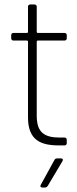

<svg xmlns="http://www.w3.org/2000/svg" viewBox="-20 -649 344 857"><path d="M278 -478V-492C278 -498 274 -502 268 -502H148C146 -502 144 -504 144 -506V-619C144 -625 140 -629 134 -629H115C109 -629 105 -625 105 -619V-506C105 -504 103 -502 101 -502H40C34 -502 30 -498 30 -492V-478C30 -472 34 -468 40 -468H101C103 -468 105 -466 105 -464V-125C105 -23 162 0 243 0H268C274 0 278 -4 278 -10V-25C278 -31 274 -35 268 -35H247C179 -35 144 -57 144 -132V-464C144 -466 146 -468 148 -468H268C274 -468 278 -472 278 -478ZM169 188H181C186 188 190 185 193 181L259 70C263 63 260 58 252 58H235C230 58 225 60 223 65L162 176C158 183 161 188 169 188Z"/></svg>

Font: Barlow ExtraLight
Style: Regular
Weight: 275
Designer: Jeremy Tribby
Foundry: Tribby Type
Version: Version 1.422;hotconv 1.0.109;makeotfexe 2.5.65596